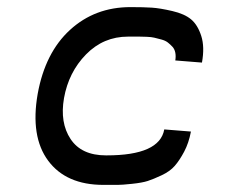

<svg xmlns="http://www.w3.org/2000/svg" viewBox="-20 -520 658 540"><path d="M271 0Q166 0 115.5 -68Q65 -136 86 -256Q107 -372 177 -436Q247 -500 347 -500Q384 -500 407 -498.5Q430 -497 464.5 -489Q499 -481 517.5 -465.5Q536 -450 546 -419Q556 -388 548 -344L473 -350Q475 -362 473 -372Q471 -382 465 -388.5Q459 -395 452 -400.5Q445 -406 433.5 -409Q422 -412 414 -414Q406 -416 392.5 -416.5Q379 -417 373 -417Q367 -417 355 -417Q343 -417 342 -417H340Q271 -417 222 -367Q173 -317 160 -244Q148 -175 178.5 -129Q209 -83 278 -83H280Q429 -83 442 -156L517 -150Q511 -118 498 -93.5Q485 -69 471.5 -53.5Q458 -38 434.5 -27Q411 -16 395.5 -11Q380 -6 351.5 -3Q323 0 311 0Q299 0 271 0Z"/></svg>

Font: Hermit LightItalic
Style: Regular
Weight: 300
Italic angle: -10°
Designer: Pablo Caro
Version: Version 2.000;PS 002.000;hotconv 1.0.88;makeotf.lib2.5.64775